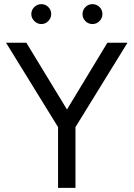

<svg xmlns="http://www.w3.org/2000/svg" viewBox="-20 -906 644 926"><path d="M260 -293 9 -700H107L303 -378L498 -700H595L344 -293V0H260ZM378 -838Q378 -858 392 -872Q406 -886 426 -886Q446 -886 460 -872Q474 -858 474 -838Q474 -819 460 -804.5Q446 -790 426 -790Q406 -790 392 -804Q378 -818 378 -838ZM179 -886Q199 -886 213 -872Q227 -858 227 -838Q227 -819 213 -804.5Q199 -790 179 -790Q160 -790 145.5 -804.5Q131 -819 131 -838Q131 -858 145.5 -872Q160 -886 179 -886Z"/></svg>

Font: Oak Sans
Style: Regular
Weight: 400
Designer: Erik Kennedy, Walven
Foundry: Erik Kennedy, Walven
Version: Version 1.000